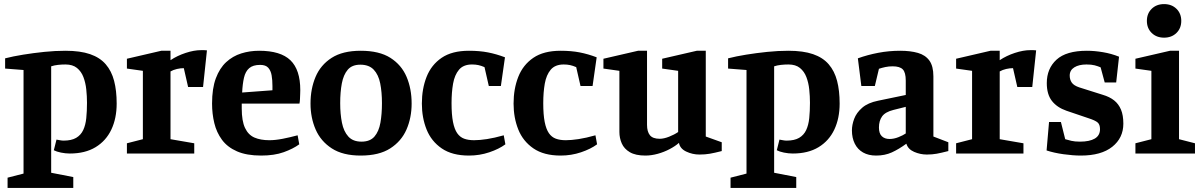

<svg xmlns="http://www.w3.org/2000/svg" viewBox="-20 -750 5871 938"><path d="M17 168V118L95 98V-408L5 -415V-465Q44 -475 93.5 -483Q143 -491 196 -496.5Q249 -502 300 -502Q372 -502 420 -485.5Q468 -469 496.5 -436Q525 -403 537.5 -355Q550 -307 550 -244Q550 -172 524 -117Q498 -62 447 -31Q396 0 321 0Q300 0 278 -4.5Q256 -9 243 -16L256 -68Q262 -67 272.5 -65Q283 -63 290 -63Q329 -63 352 -76.5Q375 -90 386.5 -114.5Q398 -139 401.5 -173Q405 -207 405 -248Q405 -280 401.5 -313Q398 -346 387.5 -373.5Q377 -401 356 -418Q335 -435 300 -435Q281 -435 263 -433Q245 -431 230 -426V94L338 115V168Z M600 0V-50L678 -70V-404L600 -415V-463L768 -502H813V-456Q846 -478 887 -491.5Q928 -505 962 -505Q968 -505 977.5 -505Q987 -505 991 -504L972 -325H899L878 -417Q862 -417 844.5 -413Q827 -409 813 -401V-70L929 -50V0Z M1256 10Q1185 10 1138 -10.5Q1091 -31 1064.5 -67Q1038 -103 1027 -148.5Q1016 -194 1016 -244Q1016 -318 1034.5 -367.5Q1053 -417 1085 -446.5Q1117 -476 1158.5 -489Q1200 -502 1246 -502Q1351 -502 1399 -455.5Q1447 -409 1447 -310Q1447 -304 1446.5 -291.5Q1446 -279 1445.5 -266Q1445 -253 1443 -244H1161V-220Q1161 -159 1177 -125Q1193 -91 1223 -78Q1253 -65 1296 -65Q1325 -65 1361 -72Q1397 -79 1434 -89L1442 -45Q1412 -23 1366 -6.5Q1320 10 1256 10ZM1163 -298 1311 -309V-330Q1311 -359 1307 -382Q1303 -405 1290.5 -419Q1278 -433 1251 -433Q1216 -433 1197.5 -417Q1179 -401 1172 -370.5Q1165 -340 1163 -298Z M1742 10Q1655 10 1601 -25Q1547 -60 1522 -117.5Q1497 -175 1497 -244Q1497 -316 1521.6 -374.3Q1546.2 -432.6 1600.1 -467.3Q1654 -502 1742.4 -502Q1833 -502 1887.3 -467.4Q1941.6 -432.8 1966.3 -374.6Q1991 -316.4 1991 -244.2Q1991 -175 1966 -117.5Q1941 -60 1886.4 -25Q1831.9 10 1742 10ZM1746 -58Q1788 -58 1809.5 -83Q1831 -108 1838.5 -150.6Q1846 -193.1 1846 -246Q1846 -300 1837.5 -342.5Q1829 -385 1805.9 -409.5Q1782.8 -434 1740.3 -434Q1700 -434 1679 -409.5Q1658 -385 1650 -342.5Q1642 -300 1642 -246Q1642 -193.1 1650.5 -150.6Q1659 -108 1681.7 -83Q1704.3 -58 1746 -58Z M2271 10Q2189 10 2138 -25Q2087 -60 2064 -117.5Q2041 -175 2041 -244Q2041 -316 2064 -374.5Q2087 -433 2137.5 -467.5Q2188 -502 2271 -502Q2323 -502 2364 -494Q2405 -486 2447 -470L2427 -330H2368L2347 -422Q2331 -429 2317 -432Q2303 -435 2286 -435Q2244 -435 2222.5 -409.5Q2201 -384 2193.5 -341.5Q2186 -299 2186 -246Q2186 -190 2193 -154.5Q2200 -119 2213.5 -99.5Q2227 -80 2247.5 -72.5Q2268 -65 2296 -65Q2323 -65 2359 -70.5Q2395 -76 2441 -89L2449 -45Q2418 -22 2370.5 -6Q2323 10 2271 10Z M2719 10Q2637 10 2586 -25Q2535 -60 2512 -117.5Q2489 -175 2489 -244Q2489 -316 2512 -374.5Q2535 -433 2585.5 -467.5Q2636 -502 2719 -502Q2771 -502 2812 -494Q2853 -486 2895 -470L2875 -330H2816L2795 -422Q2779 -429 2765 -432Q2751 -435 2734 -435Q2692 -435 2670.5 -409.5Q2649 -384 2641.5 -341.5Q2634 -299 2634 -246Q2634 -190 2641 -154.5Q2648 -119 2661.5 -99.5Q2675 -80 2695.5 -72.5Q2716 -65 2744 -65Q2771 -65 2807 -70.5Q2843 -76 2889 -89L2897 -45Q2866 -22 2818.5 -6Q2771 10 2719 10Z M3133 10Q3085 10 3057 -6.5Q3029 -23 3017.5 -49.5Q3006 -76 3006 -105V-404L2928 -415V-463L3097 -502H3141V-140Q3141 -107 3155 -89.5Q3169 -72 3203 -72Q3223 -72 3248.5 -82Q3274 -92 3293 -105V-404L3215 -415V-463L3384 -502H3428V-83L3506 -55V-12Q3471 -3 3448 1Q3425 5 3397 5Q3363 5 3332.5 -9.5Q3302 -24 3297 -52Q3279 -36 3251.5 -21.5Q3224 -7 3193 1.5Q3162 10 3133 10Z M3549 168V118L3627 98V-408L3537 -415V-465Q3576 -475 3625.5 -483Q3675 -491 3728 -496.5Q3781 -502 3832 -502Q3904 -502 3952 -485.5Q4000 -469 4028.5 -436Q4057 -403 4069.5 -355Q4082 -307 4082 -244Q4082 -172 4056 -117Q4030 -62 3979 -31Q3928 0 3853 0Q3832 0 3810 -4.5Q3788 -9 3775 -16L3788 -68Q3794 -67 3804.5 -65Q3815 -63 3822 -63Q3861 -63 3884 -76.5Q3907 -90 3918.5 -114.5Q3930 -139 3933.5 -173Q3937 -207 3937 -248Q3937 -280 3933.5 -313Q3930 -346 3919.5 -373.5Q3909 -401 3888 -418Q3867 -435 3832 -435Q3813 -435 3795 -433Q3777 -431 3762 -426V94L3870 115V168Z M4260 10Q4223 10 4196.5 -5Q4170 -20 4156 -48Q4142 -76 4142 -113Q4142 -140 4153 -169.5Q4164 -199 4192 -223.5Q4220 -248 4270 -258L4405 -286V-356Q4405 -396 4390.5 -411Q4376 -426 4341 -426Q4322 -426 4305.5 -422.5Q4289 -419 4274 -414L4254 -330H4188L4171 -465Q4218 -482 4270.5 -492Q4323 -502 4378 -502Q4428 -502 4464.5 -491.5Q4501 -481 4520.5 -454Q4540 -427 4540 -377V-83L4613 -55V-12Q4578 -3 4556 1Q4534 5 4508 5Q4476 5 4446 -8Q4416 -21 4408 -48Q4371 -21 4337 -5.5Q4303 10 4260 10ZM4326 -71Q4347 -71 4369.5 -80Q4392 -89 4405 -98V-228L4345 -213Q4305 -203 4289.5 -181.5Q4274 -160 4274 -127Q4274 -98 4288 -84.5Q4302 -71 4326 -71Z M4651 0V-50L4729 -70V-404L4651 -415V-463L4819 -502H4864V-456Q4897 -478 4938 -491.5Q4979 -505 5013 -505Q5019 -505 5028.5 -505Q5038 -505 5042 -504L5023 -325H4950L4929 -417Q4913 -417 4895.5 -413Q4878 -409 4864 -401V-70L4980 -50V0Z M5260 10Q5223 10 5176 3.5Q5129 -3 5093 -15L5105 -154H5163L5184 -70Q5197 -66 5214 -62Q5231 -58 5256 -58Q5303 -58 5328.5 -73Q5354 -88 5354 -119Q5354 -142 5342 -152Q5330 -162 5299 -172L5190 -209Q5144 -225 5119 -257Q5094 -289 5094 -344Q5094 -415 5141.5 -458.5Q5189 -502 5290 -502Q5327 -502 5368.5 -495Q5410 -488 5447 -473L5433 -347H5377L5357 -421Q5343 -427 5327.5 -431Q5312 -435 5288 -435Q5251 -435 5228.5 -421Q5206 -407 5206 -381Q5206 -361 5216 -346.5Q5226 -332 5253 -323L5367 -287Q5401 -277 5423 -259.5Q5445 -242 5456.5 -214.5Q5468 -187 5468 -146Q5468 -76 5414 -33Q5360 10 5260 10Z M5527 0V-50L5605 -70V-404L5527 -415V-463L5696 -502H5740V-70L5818 -50V0ZM5667 -566Q5630 -566 5606.5 -589Q5583 -612 5583 -648Q5583 -684 5606.5 -707Q5630 -730 5667 -730Q5704 -730 5727.5 -707Q5751 -684 5751 -648Q5751 -612 5727.5 -589Q5704 -566 5667 -566Z"/></svg>

Font: Manuale
Style: Regular
Weight: 400
Designer: Eduardo Tunni / Pablo Cosgaya
Foundry: Eduardo Tunni / Pablo Cosgaya
Version: Version 1.002